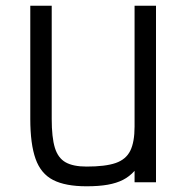

<svg xmlns="http://www.w3.org/2000/svg" viewBox="-20 -638 640 672"><path d="M283 14Q209 14 166 -8Q123 -30 104.5 -82Q86 -134 86 -222V-618H161V-222Q161 -157 172 -121Q183 -85 209.5 -70Q236 -55 283 -55Q349 -55 385 -67.5Q421 -80 436 -110.5Q451 -141 451 -195V-618H526V0H451V-40Q433 -20 410.5 -8.5Q388 3 357 8.5Q326 14 283 14Z"/></svg>

Font: Victor Mono Thin
Style: Regular
Weight: 400
Monospace: yes
Version: Version 1.561;gftools[0.9.30]